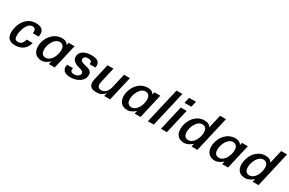

<svg xmlns="http://www.w3.org/2000/svg" viewBox="150 -2050 5097 3391"><g transform="rotate(30 2699.0 -354.0)"><path d="M99 -153C99 -43 157 13 274 13C403 13 493 -56 524 -179H402C385 -108 353 -65 288 -65C233 -65 213 -95 213 -154C213 -243 259 -434 378 -434C425 -434 442 -406 442 -367C442 -354 441 -342 438 -330H557C561 -349 564 -366 564 -383C564 -481 492 -513 398 -513C205 -513 99 -323 99 -153Z M633 -177C633 -67 689 13 813 13C875 13 937 -30 972 -63L957 0H1077L1192 -500H1072L1061 -448C1042 -484 1004 -513 932 -513C753 -513 633 -337 633 -177ZM754 -182C754 -282 820 -435 930 -435C997 -435 1025 -385 1025 -320C1025 -222 964 -67 847 -67C777 -67 754 -123 754 -182Z M1241 -151C1238 -135 1236 -120 1236 -107C1236 -19 1308 14 1399 14C1524 14 1666 -50 1666 -187C1666 -266 1591 -288 1521 -303C1491 -309 1421 -326 1422 -369C1424 -419 1461 -435 1505 -435C1551 -435 1583 -421 1583 -385C1583 -379 1582 -368 1580 -358H1699C1702 -374 1704 -389 1704 -403C1704 -488 1625 -513 1532 -513C1418 -513 1300 -468 1300 -347C1300 -265 1394 -225 1461 -209C1506 -199 1544 -184 1544 -145C1544 -96 1481 -64 1433 -64C1382 -64 1357 -82 1357 -119C1357 -128 1359 -139 1362 -151Z M1781 -107C1781 -29 1828 13 1919 13C2007 13 2046 -6 2101 -67L2085 0H2205L2321 -501H2201L2133 -207C2116 -134 2067 -61 1986 -61C1935 -61 1908 -90 1908 -141C1908 -155 1910 -171 1914 -190L1985 -500H1865L1788 -164C1783 -143 1781 -124 1781 -107Z M2382 -177C2382 -67 2438 13 2562 13C2624 13 2686 -30 2721 -63L2706 0H2826L2941 -500H2821L2810 -448C2791 -484 2753 -513 2681 -513C2502 -513 2382 -337 2382 -177ZM2503 -182C2503 -282 2569 -435 2679 -435C2746 -435 2774 -385 2774 -320C2774 -222 2713 -67 2596 -67C2526 -67 2503 -123 2503 -182Z M3096 0 3263 -722H3143L2976 0Z M3512 -605 3540 -722H3401L3374 -605ZM3363 0 3478 -500H3358L3243 0Z M3541 -171C3541 -58 3598 13 3721 13C3784 13 3845 -30 3880 -62L3866 1H3986L4152 -721H4032L3969 -448C3946 -489 3912 -513 3835 -513C3654 -513 3541 -331 3541 -171ZM3663 -181C3663 -282 3729 -435 3838 -435C3906 -435 3933 -385 3933 -320C3933 -221 3873 -67 3756 -67C3685 -67 3663 -123 3663 -181Z M4167 -177C4167 -67 4223 13 4347 13C4409 13 4471 -30 4506 -63L4491 0H4611L4726 -500H4606L4595 -448C4576 -484 4538 -513 4466 -513C4287 -513 4167 -337 4167 -177ZM4288 -182C4288 -282 4354 -435 4464 -435C4531 -435 4559 -385 4559 -320C4559 -222 4498 -67 4381 -67C4311 -67 4288 -123 4288 -182Z M4787 -171C4787 -58 4844 13 4967 13C5030 13 5091 -30 5126 -62L5112 1H5232L5398 -721H5278L5215 -448C5192 -489 5158 -513 5081 -513C4900 -513 4787 -331 4787 -171ZM4909 -181C4909 -282 4975 -435 5084 -435C5152 -435 5179 -385 5179 -320C5179 -221 5119 -67 5002 -67C4931 -67 4909 -123 4909 -181Z"/></g></svg>

Font: Perun SemiBold Italic
Style: Regular
Weight: 400
Italic angle: -12°
Foundry: Copyright (c) Stefan Peev, Context Ltd, 2016
Version: Version 1.026